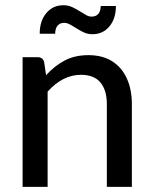

<svg xmlns="http://www.w3.org/2000/svg" viewBox="-20 -732 600 752"><path d="M496.5 0H398.5V-324Q398.5 -378.5 373.5 -408.8Q348.5 -439 297 -439Q225.5 -439 166.5 -373V0H68.5V-508H127.5Q148 -508 153 -488.5L160.5 -437.5Q193 -473.5 233 -494.8Q273 -516 326 -516Q382 -516 419.8 -491.8Q457.5 -467.5 477 -424.2Q496.5 -381 496.5 -324ZM342 -598Q322.5 -598 306 -606.2Q289.5 -614.5 274.5 -624Q263 -631.5 252.2 -637Q241.5 -642.5 231.5 -642.5Q215 -642.5 205.8 -632Q196.5 -621.5 196 -600H135.5Q135.5 -650 161.5 -680.8Q187.5 -711.5 228 -711.5Q248 -711.5 264.8 -703.2Q281.5 -695 296.5 -685.5Q308 -678 318.2 -672.5Q328.5 -667 338.5 -667Q373.5 -667 374.5 -708.5H434Q434 -659 408.5 -628.5Q383 -598 342 -598Z"/></svg>

Font: Verano Sans Medium
Style: Regular
Weight: 500
Designer: Lukasz Dziedzic with Adam Twardoch and Botio Nikoltchev
Foundry: tyPoland Lukasz Dziedzic
Version: Version 3.001;December 28, 2019;FontCreator 12.0.0.2547 64-b